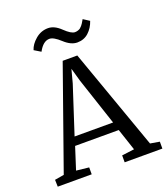

<svg xmlns="http://www.w3.org/2000/svg" viewBox="-144 -820 798 914"><g transform="rotate(-20 255.5 -362.5)"><path d="M314 -613Q282 -613 248.5 -644Q215 -675 194 -675Q162 -675 138 -630L105 -650Q113 -677 141 -701Q169 -725 205 -725Q237 -725 269 -694Q301 -663 320 -663Q328 -663 335.5 -665.5Q343 -668 347.5 -671.5Q352 -675 357 -681Q362 -687 364 -690.5Q366 -694 370 -700.5Q374 -707 375 -709L406 -689Q395 -656 371.5 -634.5Q348 -613 314 -613ZM-9 0 -10 -35 37 -43 218 -555H292L474 -43L521 -35V0H330V-35L393 -43L356 -154H135L99 -42L163 -35V0ZM226 -437 148 -197H343L263 -438L244 -505Z"/></g></svg>

Font: Aikya
Style: Regular
Weight: 400
Designer: Neelakash Kshetrimayum (Latin subset based on Merriweather by Eben Sorkin)
Foundry: Brand New Type
Version: Version 1.00 b005